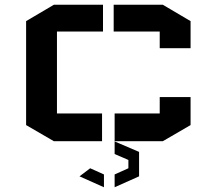

<svg xmlns="http://www.w3.org/2000/svg" viewBox="-20 -595 913 809"><path d="M90 -506 207 -575H414V-462H220V-117H410V0H207L90 -68ZM653 -186V-117H463V0H666L783 -68V-186ZM783 -392V-506L666 -575H459V-462H653V-392ZM463 140 521 114V79L463 54V1L566 45V148L463 194ZM315 148 360 114 418 140V194Z"/></svg>

Font: Wallpoet
Style: Regular
Weight: 400
Designer: Lars Berggren
Foundry: Lars Berggren
Version: Version 1.000